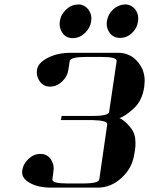

<svg xmlns="http://www.w3.org/2000/svg" viewBox="-20 -856 681 876"><path d="M81.1 -68.8V-76.2Q85.4 -107.9 109.9 -130.9Q134.3 -153.8 164.1 -153.8Q193.8 -153.8 210.9 -130.9Q225.1 -109.4 225.1 -87.9Q225.1 -86.4 224.6 -82.8Q224.1 -79.1 224.1 -77.1L219.2 -38.1Q217.8 -28.3 234.4 -23.7Q251 -19 287.1 -19H358.9Q431.6 -19 433.1 -38.1L469.2 -288.1Q472.2 -306.6 401.9 -308.1H257.8L261.2 -327.1H403.8Q476.6 -327.1 478 -346.2L512.2 -577.1Q515.1 -596.2 443.8 -596.2H372.1Q300.8 -596.2 297.9 -577.1L292 -538.1Q287.6 -506.8 263.2 -483.9Q238.8 -460.9 209 -460.9H208Q179.2 -460.9 162.1 -483.9Q147.9 -503.4 147.9 -525.9Q147.9 -534.2 148.9 -538.1Q153.3 -569.3 199.2 -592.8Q243.7 -615.2 304.2 -615.2H518.1Q576.7 -615.2 611.8 -569.8Q640.1 -534.2 640.1 -486.8Q640.1 -478.5 638.2 -460.9Q629.4 -397.5 590.8 -361.8Q552.2 -326.2 524.9 -316.9Q549.3 -307.6 578.1 -271Q598.1 -245.1 598.1 -204.1Q598.1 -184.1 596.2 -172.9L592.8 -153.8Q584 -90.3 535.2 -44.9Q486.3 0 426.8 0H212.9Q152.8 0 115.2 -22Q81.1 -41.5 81.1 -68.8ZM252 -746.1Q252 -753.9 252.9 -758.8Q257.3 -789.6 282.2 -813Q305.7 -835 335 -835L335.9 -835.9Q364.3 -835.9 382.8 -813Q397 -793.5 397 -772.9Q397 -763.7 396 -758.8Q391.6 -728 367.2 -705.1Q342.8 -682.1 313 -682.1H312Q282.2 -682.1 266.1 -704.1Q252 -723.6 252 -746.1ZM466.8 -746.1Q466.8 -754.9 467.8 -758.8Q472.2 -790.5 496.1 -813Q519 -834.5 549.8 -835.9Q578.6 -835.9 597.2 -813Q610.8 -793.9 610.8 -772Q610.8 -763.7 609.9 -758.8Q605.5 -727.1 582 -705.1Q558.6 -683.1 527.8 -683.1Q498.5 -683.1 481 -705.1Q466.8 -724.6 466.8 -746.1Z"/></svg>

Font: Hjet
Style: Italic
Weight: 400
Designer: T. Christopher White
Version: Version 1.2